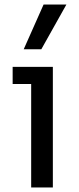

<svg xmlns="http://www.w3.org/2000/svg" viewBox="-20 -830 348 850"><path d="M214 0H118V-534H214ZM214 -458H36V-534H214ZM163 -612H85L173 -810H274Z"/></svg>

Font: Sora Variable
Style: Regular
Weight: 400
Designer: Jonathan Barnbrook, Julián Moncada
Foundry: Barnbrook Fonts
Version: Version 2.000